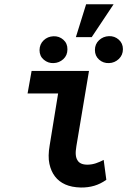

<svg xmlns="http://www.w3.org/2000/svg" viewBox="-20 -856 627 887"><path d="M126 -528.3 107.4 -424.3H248.5L209.5 -184.6Q200.7 -133.8 208.3 -99.1Q215.8 -64.5 233.9 -41Q252 -17.1 281.5 -3.9Q311 9.3 353.5 10.3Q386.7 10.7 415.5 2.2Q444.3 -6.3 471.2 -25.4L459 -117.2Q441.4 -107.9 423.3 -101.8Q405.3 -95.7 384.8 -95.2Q366.2 -95.2 354.7 -100.6Q343.3 -106 337.9 -115.7Q331.5 -125.5 330.1 -140.9Q328.6 -156.2 333 -181.6L391.1 -528.3ZM377.9 -836.4 330.6 -684.6H403.8L504.9 -836.4ZM162.6 -624.5Q162.6 -596.7 182.4 -580.1Q202.1 -563.5 227.5 -564.5Q253.4 -565.4 272.5 -582.8Q291.5 -600.1 291.5 -627.9Q292 -655.3 272.7 -672.4Q253.4 -689.5 227.1 -688.5Q200.2 -687.5 181.6 -669.7Q163.1 -651.9 162.6 -624.5ZM418.5 -625Q418.5 -597.7 437.7 -580.6Q457 -563.5 483.4 -564.5Q509.8 -565.4 528.8 -583.5Q547.9 -601.6 547.9 -628.9Q547.9 -655.8 528.6 -672.9Q509.3 -689.9 483.4 -689Q456.5 -688 437.5 -670.2Q418.5 -652.3 418.5 -625Z"/></svg>

Font: Roboto Mono SemiBold
Style: Italic
Weight: 600
Italic angle: -10°
Monospace: yes
Designer: Google
Version: Version 3.000